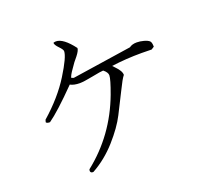

<svg xmlns="http://www.w3.org/2000/svg" viewBox="-129 -892 1178 1088"><g transform="rotate(-20 460.0 -348.0)"><path d="M335 -664Q335 -674 314.5 -695Q294 -716 294 -729Q302 -732 310 -732Q354 -732 412 -655Q412 -640 390 -612L368 -585Q368 -584 346 -553.5Q324 -523 321 -508L335 -503L693 -557Q710 -570 738 -570Q758 -570 780 -564Q802 -558 812 -549Q821 -541 821 -514L804 -503Q774 -504 744 -504Q649 -504 562 -492Q564 -489 577 -476Q590 -463 598.5 -449Q607 -435 607 -422Q592 -404 562 -342L499 -217Q467 -154 402.5 -81.5Q338 -9 257 36Q245 37 241 30.5Q237 24 241 14Q417 -125 498 -341Q529 -425 529 -448Q529 -466 505 -485Q492 -485 436.5 -474Q381 -463 357 -463Q322 -463 300 -475Q181 -354 122 -313Q103 -313 99 -321L103 -335Q210 -429 272.5 -529.5Q335 -630 335 -664Z"/></g></svg>

Font: cwTeXMing
Style: Medium
Weight: 500
Version: Version 1.17